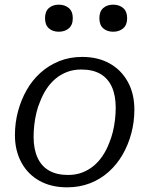

<svg xmlns="http://www.w3.org/2000/svg" viewBox="-20 -791 640 823"><path d="M448 -178Q458 -202 464 -227Q470 -252 473 -278.5Q476 -305 476 -329Q476 -382 459.5 -418.5Q443 -455 410.5 -474Q378 -493 328 -493Q295 -493 267.5 -482.5Q240 -472 218 -453.5Q196 -435 179.5 -410Q163 -385 152 -356Q142 -333 136 -307.5Q130 -282 127 -256Q124 -230 124 -205Q124 -153 140.5 -116Q157 -79 190 -60Q223 -41 272 -41Q305 -41 332.5 -51.5Q360 -62 382 -80.5Q404 -99 420.5 -124Q437 -149 448 -178ZM44 -212Q44 -264 57 -313Q70 -362 94 -404.5Q118 -447 153.5 -479Q189 -511 234 -529Q279 -547 332 -547Q400 -547 450 -519Q500 -491 528 -440Q556 -389 556 -321Q556 -269 543 -220Q530 -171 506 -129Q482 -87 446.5 -55Q411 -23 366 -5.5Q321 12 268 12Q200 12 150 -15.5Q100 -43 72 -94Q44 -145 44 -212ZM232 -655Q258 -655 275 -669.5Q292 -684 292 -713Q292 -742 275 -756.5Q258 -771 232 -771Q206 -771 189.5 -756.5Q173 -742 173 -713Q173 -684 189.5 -669.5Q206 -655 232 -655ZM465 -655Q491 -655 508 -669.5Q525 -684 525 -713Q525 -742 508 -756.5Q491 -771 465 -771Q439 -771 422.5 -756.5Q406 -742 406 -713Q406 -684 422.5 -669.5Q439 -655 465 -655Z"/></svg>

Font: Roboto Serif 20pt Light
Style: Italic
Weight: 300
Italic angle: -10°
Version: Version 1.007